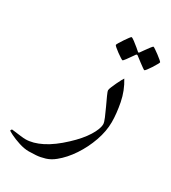

<svg xmlns="http://www.w3.org/2000/svg" viewBox="-256 -536 812 912"><g transform="rotate(30 150.5 -80.5)"><path d="M320.8 -34.7Q320.8 15.1 302 68.6Q283.2 122.1 252.2 168.7Q221.2 215.3 183.6 245.6Q161.1 264.2 135.5 272Q109.9 279.8 86.7 281.2Q63.5 282.7 48.3 282.7Q22.9 282.7 -6.3 273.2Q-35.6 263.7 -56.4 253.2Q-77.1 242.7 -77.1 240.7Q-77.1 238.3 -75 235.4Q-72.8 232.4 -70.8 232.4Q-69.3 232.4 -54.4 234.4Q-39.6 236.3 -21.7 238.5Q-3.9 240.7 5.9 240.7Q46.4 240.7 94.2 216.6Q142.1 192.4 193.8 143.6Q240.7 100.1 265.6 60.1Q290.5 20 290.5 -5.9Q290.5 -15.6 281.2 -37.8Q272 -60.1 260 -85.4Q248 -110.8 238.8 -131.1Q229.5 -151.4 229.5 -157.7Q229.5 -163.1 234.9 -176Q240.2 -189 247.3 -204.1Q254.4 -219.2 260.7 -230.7Q267.1 -242.2 268.6 -243.7Q298.8 -194.8 309.8 -138.2Q320.8 -81.5 320.8 -34.7ZM377.4 -395.5Q377.4 -393.1 371.3 -382.1Q365.2 -371.1 356.7 -357.9Q348.1 -344.7 340.8 -335.2Q333.5 -325.7 330.6 -325.7Q329.1 -325.7 320.1 -332Q311 -338.4 299.6 -346.9Q288.1 -355.5 279.5 -362.3Q271 -369.1 270 -369.6Q267.1 -372.1 264.6 -372.1Q262.2 -372.1 259.8 -369.6Q258.8 -368.7 249.5 -355Q240.2 -341.3 230.2 -327.9Q220.2 -314.5 217.3 -314.5Q215.3 -314.5 205.3 -320.8Q195.3 -327.1 183.3 -335.9Q171.4 -344.7 162.6 -352.3Q153.8 -359.9 153.8 -362.3Q153.8 -365.2 160.4 -376Q167 -386.7 175.5 -399.7Q184.1 -412.6 191.4 -422.1Q198.7 -431.6 200.2 -431.6Q204.6 -431.6 218.3 -421.4Q231.9 -411.1 244.6 -400.6Q257.3 -390.1 258.3 -388.7Q262.7 -384.3 264.6 -384.3Q267.6 -384.3 271 -389.6Q272 -391.1 281.5 -404.5Q291 -418 301 -431.2Q311 -444.3 313 -444.3Q315.4 -444.3 325.4 -437.5Q335.4 -430.7 347.7 -421.6Q359.9 -412.6 368.7 -404.8Q377.4 -397 377.4 -395.5Z"/></g></svg>

Font: Scheherazade New
Style: Regular
Weight: 400
Designer: SIL International
Foundry: SIL International
Version: Version 4.000